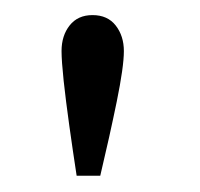

<svg xmlns="http://www.w3.org/2000/svg" viewBox="-20 -668 258 248"><path d="M99.5 -648.5Q119 -648.5 129.5 -635Q140 -621.5 140 -602Q140 -582 130.8 -536.8Q121.5 -491.5 109.5 -441H79Q74 -473.5 69.5 -505.8Q65 -538 62.2 -563.8Q59.5 -589.5 59.5 -602Q59.5 -622 70 -635.2Q80.5 -648.5 99.5 -648.5Z"/></svg>

Font: League Spartan Thin Light
Style: Regular
Weight: 300
Version: Version 2.002